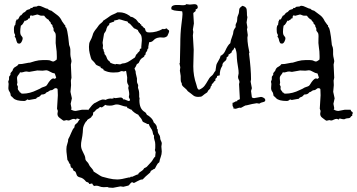

<svg xmlns="http://www.w3.org/2000/svg" viewBox="-20 -563 1714 922"><path d="M85.9 -255.9 117.2 -261.7Q125 -261.7 127.4 -263.2Q129.9 -264.6 148.4 -269.5Q167 -274.4 183.6 -274.4H207Q218.8 -274.4 224.6 -271Q230.5 -267.6 235.4 -267.6Q240.2 -267.6 252 -276.4Q252.9 -280.3 252.9 -284.2V-293Q252.9 -317.4 249.5 -336.4Q246.1 -355.5 247.6 -377.9Q249 -400.4 244.6 -405.8Q240.2 -411.1 238.3 -414.6Q236.3 -418 237.3 -421.9Q238.3 -425.8 234.9 -431.2Q231.4 -436.5 231.9 -439Q232.4 -441.4 231 -443.4Q229.5 -445.3 228 -445.8Q226.6 -446.3 225.1 -448.2Q223.6 -450.2 224.1 -451.2Q224.6 -452.1 223.1 -455.1Q221.7 -458 218.3 -460.4Q214.8 -462.9 213.9 -467.8Q201.2 -473.6 192.4 -487.3Q187.5 -488.3 182.1 -487.8Q176.8 -487.3 172.4 -488.8Q168 -490.2 165 -491.7Q162.1 -493.2 158.2 -493.2L135.7 -487.3Q134.8 -487.3 128.9 -489.3Q124 -488.3 124 -482.9Q124 -477.5 122.1 -474.6Q113.3 -474.6 113.3 -467.8Q108.4 -467.8 106.4 -464.8Q104.5 -461.9 98.6 -463.9Q94.7 -457 90.8 -450.2Q86.9 -443.4 80.1 -439.5Q77.1 -423.8 77.1 -410.2Q77.1 -396.5 83 -390.6Q88.9 -384.8 88.9 -378.4Q88.9 -372.1 84 -362.8Q79.1 -353.5 72.3 -353.5Q65.4 -353.5 63 -357.4Q60.5 -361.3 59.1 -366.2Q57.6 -371.1 56.6 -376.5Q55.7 -381.8 49.8 -387.7Q52.7 -387.7 52.7 -392.6Q52.7 -397.5 49.8 -401.4Q46.9 -405.3 46.9 -422.9Q46.9 -440.4 54.7 -445.3Q53.7 -445.3 53.7 -447.3L55.7 -456.1Q54.7 -456.1 54.7 -458L58.6 -463.9L57.6 -465.8Q58.6 -469.7 62 -469.2Q65.4 -468.8 67.4 -471.2Q69.3 -473.6 76.2 -487.3Q83 -489.3 85.4 -493.7Q87.9 -498 92.8 -502Q100.6 -504.9 103.5 -509.3Q106.4 -513.7 110.8 -515.6Q115.2 -517.6 120.6 -518.6Q126 -519.5 127.9 -525.4L130.9 -524.4Q135.7 -524.4 137.7 -527.8Q139.6 -531.2 148.9 -531.2Q158.2 -531.2 159.2 -533.2Q160.2 -535.2 167 -535.2Q173.8 -535.2 188 -528.3Q202.1 -521.5 205.1 -521.5H208Q214.8 -513.7 226.6 -511.7Q240.2 -501 253.4 -491.7Q266.6 -482.4 274.4 -467.8Q276.4 -465.8 275.9 -464.8Q275.4 -463.9 278.3 -460.4Q281.2 -457 284.2 -452.1Q287.1 -447.3 290 -443.8Q293 -440.4 293.5 -440.9Q293.9 -441.4 293.9 -433.6L294.9 -432.6L297.9 -430.7Q303.7 -416 307.6 -385.7Q311.5 -355.5 311.5 -351.1Q311.5 -346.7 313 -344.2Q314.5 -341.8 316.4 -334.5Q318.4 -327.1 317.9 -314Q317.4 -300.8 318.8 -292.5Q320.3 -284.2 321.8 -278.8Q323.2 -273.4 323.2 -267.6L320.3 -252.9L323.2 -189.5L320.3 -175.8L321.3 -154.3L318.4 -122.1L325.2 -90.8L319.3 -64.5L323.2 -43.9Q323.2 -40 320.3 -38.1Q330.1 -30.3 343.8 -30.3L374 -36.1H401.4Q403.3 -34.2 403.3 -32.2Q403.3 -30.3 405.8 -28.3Q408.2 -26.4 410.2 -25.4Q412.1 -24.4 412.1 -20.5Q412.1 -16.6 410.2 -14.2Q408.2 -11.7 410.2 -6.8Q404.3 -5.9 402.8 -2.4Q401.4 1 397.9 2.9Q394.5 4.9 387.7 4.9Q380.9 4.9 371.1 9.8Q367.2 8.8 361.3 8.8L349.6 5.9Q347.7 5.9 347.2 8.3Q346.7 10.7 343.8 10.7L335.9 7.8Q328.1 7.8 320.8 11.7Q313.5 15.6 309.6 15.6Q305.7 15.6 299.8 13.7L287.1 16.6Q284.2 16.6 279.3 12.7Q274.4 8.8 265.1 2Q255.9 -4.9 255.9 -16.6L257.8 -30.3L253.9 -41L257.8 -105.5L256.8 -132.8Q256.8 -139.6 246.1 -139.6Q243.2 -139.6 239.7 -136.7Q236.3 -133.8 232.9 -131.8Q229.5 -129.9 226.1 -129.9Q222.7 -129.9 218.8 -127.9Q214.8 -126 212.4 -123.5Q210 -121.1 204.1 -120.1Q196.3 -109.4 183.6 -109.4H180.7Q177.7 -108.4 175.8 -105.5Q173.8 -102.5 170.4 -100.1Q167 -97.7 161.6 -96.2Q156.2 -94.7 153.3 -88.9L120.1 -83Q115.2 -83 111.3 -85.9Q103.5 -78.1 95.7 -78.1Q56.6 -78.1 43.9 -91.8Q39.1 -97.7 32.2 -102.5L29.3 -116.2Q27.3 -121.1 24.9 -124Q22.5 -127 21 -132.8Q19.5 -138.7 20.5 -146Q21.5 -153.3 21.5 -160.2L19.5 -170.9L23.4 -181.6V-191.4Q23.4 -195.3 25.4 -197.3Q27.3 -199.2 29.3 -202.1Q31.2 -205.1 30.3 -208.5Q29.3 -211.9 35.2 -217.8Q41 -223.6 41 -226.1Q41 -228.5 44.4 -233.9Q47.9 -239.3 56.2 -243.2Q64.5 -247.1 69.3 -254.9Q78.1 -255.9 85.9 -255.9ZM235.4 -186.5 243.2 -184.6Q245.1 -184.6 246.6 -187Q248 -189.5 250 -189.5L243.2 -210Q231.4 -211.9 220.2 -218.8Q209 -225.6 202.1 -225.6L184.6 -223.6L159.2 -224.6L120.1 -217.8L107.4 -219.7Q99.6 -219.7 91.8 -216.8Q84 -213.9 76.2 -215.8Q74.2 -210 67.4 -202.1Q60.5 -194.3 62 -183.6Q63.5 -172.9 63.5 -166L61.5 -157.2Q61.5 -155.3 63 -153.3Q64.5 -151.4 65.4 -148.9Q66.4 -146.5 65.9 -143.6Q65.4 -140.6 65.4 -136.7Q65.4 -132.8 69.8 -127.9Q74.2 -123 76.2 -118.2L77.1 -119.1Q79.1 -119.1 80.6 -116.2Q82 -113.3 89.8 -113.3Q123 -113.3 158.2 -130.9L170.9 -136.7Q180.7 -143.6 191.9 -146.5Q203.1 -149.4 207 -157.2Q222.7 -183.6 234.4 -186.5Z M767.6 -422.9 781.2 -426.8Q783.2 -421.9 788.1 -419.4Q793 -417 792 -411.6Q791 -406.2 788.6 -401.4Q786.1 -396.5 783.2 -389.6Q772.5 -380.9 760.3 -382.8Q748 -384.8 736.3 -381.3Q724.6 -377.9 716.8 -369.1Q709 -360.4 696.3 -360.4Q695.3 -351.6 693.4 -345.2Q691.4 -338.9 692.4 -331.1Q687.5 -328.1 687.5 -324.2Q687.5 -318.4 683.1 -314Q678.7 -309.6 679.2 -305.7Q679.7 -301.8 677.7 -299.8L673.8 -297.9V-293.9Q670.9 -289.1 666 -286.6Q661.1 -284.2 656.2 -278.8Q651.4 -273.4 648.4 -265.6Q645.5 -257.8 637.7 -255.9Q630.9 -239.3 626 -235.4Q627.9 -226.6 629.9 -224.1Q631.8 -221.7 631.8 -211.9L637.7 -186.5V-173.8Q637.7 -167 639.6 -163.6Q641.6 -160.2 643.6 -154.3L642.6 -141.6L646.5 -128.9Q648.4 -121.1 648.4 -111.3V-94.7Q650.4 -94.7 650.4 -92.8L649.4 -81.1Q649.4 -40 674.8 -25.4Q681.6 -21.5 685.5 -11.7Q694.3 -7.8 705.1 2.9Q715.8 13.7 717.8 24.4Q736.3 40 733.4 54.7Q738.3 57.6 737.3 63.5Q737.3 74.2 743.2 82Q749 89.8 749 96.7Q749 103.5 751 108.9Q752.9 114.3 754.9 117.7Q756.8 121.1 756.8 126V127L754.9 140.6L756.8 164.1Q756.8 177.7 752 190.4Q747.1 203.1 745.1 215.8Q736.3 221.7 732.4 230.5L723.6 247.1Q718.8 248 714.4 251.5Q710 254.9 705.1 256.8Q703.1 258.8 702.6 262.2Q702.1 265.6 691.4 273.9Q680.7 282.2 665 298.8H663.1Q654.3 298.8 640.6 306.6L626 314.5Q625 315.4 622.6 315.4Q620.1 315.4 614.3 311.5Q608.4 314.5 605 319.3Q601.6 324.2 596.7 328.1L572.3 334L558.6 332L522.5 338.9Q500 338.9 496.1 335L478.5 335.9Q465.8 335.9 456.1 331.5Q446.3 327.1 431.6 330.1Q425.8 326.2 422.9 318.4H419.9L411.1 320.3H408.2Q407.2 314.5 402.8 313Q398.4 311.5 393.6 309.6Q379.9 292 365.2 289.1Q350.6 286.1 347.7 275.4Q342.8 258.8 337.9 258.8Q333 258.8 331.1 251Q329.1 243.2 320.3 241.2V240.2Q320.3 236.3 318.8 234.4Q317.4 232.4 318.4 227.5Q312.5 222.7 310.5 216.3Q308.6 210 303.7 205.1Q302.7 192.4 300.8 179.7Q298.8 167 298.8 153.3Q298.8 139.6 303.2 127.9Q307.6 116.2 307.6 105.5Q313.5 95.7 321.8 75.2Q330.1 54.7 335.9 50.8Q337.9 47.9 337.9 44.4Q337.9 41 339.8 37.6Q341.8 34.2 345.2 31.7Q348.6 29.3 351.6 26.4L360.4 12.7L380.9 -7.8Q390.6 -17.6 399.4 -29.3L415 -48.8Q420.9 -57.6 431.6 -66.4Q434.6 -67.4 439.5 -70.3Q459 -82 470.7 -85H478.5Q483.4 -85 485.4 -83Q500 -89.8 508.3 -89.8Q516.6 -89.8 518.6 -88.9Q519.5 -90.8 523.4 -90.3Q527.3 -89.8 525.4 -94.7Q529.3 -91.8 535.2 -91.8L556.6 -94.7H562.5Q565.4 -92.8 568.4 -91.3Q571.3 -89.8 572.3 -85Q573.2 -85.9 577.1 -85.9L596.7 -78.1Q604.5 -78.1 604.5 -84L598.6 -96.7L600.6 -109.4Q600.6 -117.2 598.6 -127L595.7 -140.6L597.7 -149.4Q597.7 -153.3 595.2 -156.7Q592.8 -160.2 591.3 -165.5Q589.8 -170.9 590.3 -177.2Q590.8 -183.6 590.8 -191.4L585.9 -220.7L584 -222.7L575.2 -219.7L565.4 -221.7Q560.5 -221.7 554.7 -218.3Q548.8 -214.8 523.4 -214.8Q498 -214.8 476.6 -226.6V-231.4Q472.7 -233.4 467.3 -235.4Q461.9 -237.3 462.9 -243.2Q460.9 -242.2 458.5 -243.7Q456.1 -245.1 451.2 -247.1Q446.3 -249 443.8 -250.5Q441.4 -252 439.9 -253.9Q438.5 -255.9 437 -258.3Q435.5 -260.7 432.1 -264.6Q428.7 -268.6 424.8 -272Q420.9 -275.4 418.9 -278.8Q417 -282.2 415.5 -288.6Q414.1 -294.9 410.6 -307.6Q407.2 -320.3 407.2 -337.9Q407.2 -355.5 412.1 -364.3Q417 -373 419.9 -379.9Q422.9 -386.7 424.8 -393.6Q426.8 -407.2 445.3 -428.7L455.1 -442.4Q460 -448.2 466.8 -453.1Q473.6 -458 476.6 -464.8Q480.5 -465.8 482.9 -468.3Q485.4 -470.7 490.2 -473.1Q495.1 -475.6 499.5 -479.5Q503.9 -483.4 510.3 -487.3Q516.6 -491.2 526.4 -495.1Q536.1 -499 543.9 -503.9H553.7Q578.1 -503.9 600.6 -488.3Q602.5 -487.3 603.5 -486.3Q606.4 -481.4 613.3 -481.4Q617.2 -481.4 626 -474.6Q633.8 -470.7 638.2 -463.9Q642.6 -457 648.4 -452.1H652.3V-448.2Q654.3 -446.3 657.2 -445.3Q660.2 -444.3 658.2 -440.4Q664.1 -438.5 667 -433.6Q669.9 -428.7 675.8 -426.8Q677.7 -421.9 678.7 -417Q679.7 -412.1 683.6 -410.2H684.6Q685.5 -410.2 687.5 -408.2L697.3 -407.2Q732.4 -407.2 762.7 -424.8Q764.6 -422.9 767.6 -422.9ZM725.6 183.6 727.5 168 723.6 157.2Q725.6 154.3 725.6 144.5V129.9Q725.6 119.1 721.7 108.9Q717.8 98.6 719.7 87.9Q714.8 83 714.8 79.6Q714.8 76.2 712.4 67.9Q710 59.6 703.6 51.3Q697.3 43 694.3 32.2L691.4 33.2Q687.5 33.2 679.7 28.3Q667 23.4 665 20.5Q663.1 17.6 662.1 14.2Q661.1 10.7 657.2 5.4Q653.3 0 649.9 -3.4Q646.5 -6.8 644.5 -11.7Q622.1 -21.5 610.4 -37.1Q605.5 -37.1 603.5 -39.1Q601.6 -41 596.7 -43H595.7Q590.8 -43 590.8 -47.4Q590.8 -51.8 585.9 -50.8Q574.2 -52.7 562 -57.1Q549.8 -61.5 541.5 -61.5Q533.2 -61.5 526.4 -58.6Q519.5 -55.7 505.9 -55.7Q492.2 -55.7 485.4 -59.6Q478.5 -52.7 468.8 -46.9Q464.8 -48.8 461.9 -48.8H459Q457 -43.9 449.7 -41Q442.4 -38.1 438 -31.7Q433.6 -25.4 428.7 -24.4Q426.8 -19.5 426.8 -15.6Q426.8 -11.7 424.8 -7.8Q420.9 -7.8 420.9 -5.4Q420.9 -2.9 417.5 0.5Q414.1 3.9 408.2 6.8Q402.3 9.8 397.5 14.6V18.6L393.6 19.5Q378.9 41 378.4 57.1Q377.9 73.2 375.5 89.4Q373 105.5 371.1 113.8Q369.1 122.1 369.1 135.3Q369.1 148.4 376 162.1Q389.6 187.5 389.6 196.3Q389.6 205.1 395 210.4Q400.4 215.8 403.3 219.7L411.1 234.4Q416 241.2 421.9 247.1Q427.7 252.9 429.7 260.7Q438.5 265.6 449.7 273.4Q460.9 281.2 469.7 285.2Q479.5 288.1 501.5 293.5Q523.4 298.8 543 298.8Q562.5 298.8 598.6 289.1H604.5L608.4 285.2L614.3 286.1Q640.6 273.4 643.6 274.4Q643.6 268.6 656.2 260.7Q668.9 252.9 671.9 245.1Q674.8 243.2 678.7 241.7Q682.6 240.2 685.5 237.3L707 213.9Q711.9 208 715.8 200.7Q719.7 193.4 725.6 188.5ZM658.2 -335 661.1 -369.1Q661.1 -389.6 655.8 -397Q650.4 -404.3 647.5 -407.7Q644.5 -411.1 641.6 -418.9Q636.7 -420.9 632.8 -423.3Q628.9 -425.8 624 -426.8L604.5 -448.2Q600.6 -451.2 598.6 -451.2Q596.7 -451.2 591.8 -460Q581.1 -461.9 571.3 -465.3Q561.5 -468.8 550.8 -470.7Q547.9 -467.8 542.5 -467.3Q537.1 -466.8 531.2 -464.8H530.3Q527.3 -465.8 528.3 -461.9Q529.3 -458 523.4 -458L506.8 -452.1Q504.9 -450.2 504.9 -447.8Q504.9 -445.3 503.4 -442.9Q502 -440.4 499 -439.5Q497.1 -439.5 492.2 -427.7Q489.3 -414.1 485.4 -409.7Q481.4 -405.3 479.5 -400.4L472.7 -359.4Q472.7 -353.5 474.6 -345.7L473.6 -333Q473.6 -326.2 475.6 -327.1Q477.5 -328.1 477.5 -322.3Q477.5 -316.4 480.5 -312.5Q483.4 -308.6 481.4 -303.7Q489.3 -296.9 492.7 -285.6Q496.1 -274.4 506.8 -267.6Q508.8 -265.6 508.8 -264.2Q508.8 -262.7 510.7 -261.2Q512.7 -259.8 522 -256.8Q531.2 -253.9 533.7 -253.9Q536.1 -253.9 536.1 -254.9Q536.1 -255.9 538.1 -255.9L555.7 -253.9Q558.6 -253.9 561 -255.4Q563.5 -256.8 566.4 -257.8L580.1 -259.8Q593.8 -263.7 604.5 -271.5Q615.2 -279.3 627.9 -287.1Q631.8 -293.9 633.8 -301.8H634.8Q638.7 -301.8 638.7 -304.7Q639.6 -308.6 646 -313.5Q652.3 -318.4 651.4 -323.2Q650.4 -328.1 655.8 -329.6Q661.1 -331.1 658.2 -335Z M1190.4 -63.5 1166 -57.6Q1158.2 -57.6 1150.9 -52.7Q1143.6 -47.9 1139.6 -46.4Q1135.7 -44.9 1133.3 -45.4Q1130.9 -45.9 1128.9 -45.9L1113.3 -41H1107.4L1104.5 -42Q1100.6 -40 1101.1 -43Q1101.6 -45.9 1100.1 -48.8Q1098.6 -51.8 1097.7 -52.7Q1096.7 -53.7 1096.7 -58.6V-69.3Q1103.5 -70.3 1107.4 -73.7Q1111.3 -77.1 1119.1 -77.1Q1119.1 -83 1124.5 -83.5Q1129.9 -84 1131.8 -87.9L1127.9 -159.2L1129.9 -168.9Q1129.9 -174.8 1126.5 -180.7Q1123 -186.5 1123 -194.3L1126 -210.9Q1126 -224.6 1123.5 -237.8Q1121.1 -251 1119.1 -266.6Q1117.2 -282.2 1116.7 -299.8Q1116.2 -317.4 1108.4 -334H1106.4Q1104.5 -334 1103.5 -330.1Q1102.5 -326.2 1100.6 -324.2Q1092.8 -319.3 1091.8 -310.5Q1087.9 -308.6 1085 -305.7Q1082 -302.7 1077.1 -300.8V-298.8Q1078.1 -293.9 1074.7 -292Q1071.3 -290 1068.4 -288.1V-286.1Q1068.4 -275.4 1061 -270Q1053.7 -264.6 1050.8 -259.8Q1047.9 -254.9 1048.3 -252.4Q1048.8 -250 1047.9 -247.6Q1046.9 -245.1 1045.9 -244.1Q1035.2 -227.5 1035.2 -201.2L1022.5 -198.2Q1022.5 -190.4 1017.6 -187.5Q1012.7 -184.6 1014.6 -175.8Q1008.8 -173.8 1005.9 -168Q1002.9 -162.1 997.1 -159.2V-156.2Q997.1 -151.4 994.1 -149.9Q991.2 -148.4 991.2 -143.6Q991.2 -138.7 985.4 -133.8Q979.5 -128.9 978 -125Q976.6 -121.1 974.6 -119.1L962.9 -111.3Q955.1 -105.5 950.7 -101.6Q946.3 -97.7 932.1 -97.7Q918 -97.7 909.2 -104Q900.4 -110.4 895 -115.2Q889.6 -120.1 881.8 -125Q877 -132.8 867.2 -140.6Q857.4 -148.4 855 -152.8Q852.5 -157.2 853 -160.2Q853.5 -163.1 850.6 -167Q847.7 -170.9 847.7 -182.6V-198.2Q843.8 -221.7 843.8 -223.6L845.7 -240.2L841.8 -258.8L843.8 -260.7L845.7 -347.7Q845.7 -404.3 851.1 -444.8Q856.4 -485.4 856.4 -494.6Q856.4 -503.9 854.5 -508.8Q841.8 -510.7 828.6 -511.2Q815.4 -511.7 803.7 -517.6Q802.7 -519.5 802.7 -524.4Q802.7 -541 838.9 -539.1Q847.7 -538.1 852.5 -538.1H861.3Q865.2 -538.1 870.1 -539.1L874 -543L891.6 -541L913.1 -543Q929.7 -543 929.7 -528.3Q929.7 -520.5 918.9 -517.6Q919.9 -516.6 919.9 -512.7Q919.9 -508.8 914.1 -505.4Q908.2 -502 908.2 -499L911.1 -450.2L906.2 -420.9L908.2 -409.2L906.2 -392.6L910.2 -324.2L908.2 -244.1Q908.2 -198.2 922.9 -157.2Q924.8 -150.4 926.8 -143.1Q928.7 -135.7 935.5 -131.8Q954.1 -139.6 962.9 -151.9Q971.7 -164.1 976.1 -172.4Q980.5 -180.7 984.9 -187Q989.3 -193.4 992.7 -195.8Q996.1 -198.2 1000 -202.1Q1003.9 -206.1 1006.8 -211.9Q1009.8 -217.8 1014.6 -222.7Q1016.6 -232.4 1017.6 -242.7Q1018.6 -252.9 1021.5 -257.8Q1039.1 -287.1 1039.1 -294.9Q1052.7 -300.8 1060.5 -316.4Q1074.2 -347.7 1085.9 -355.5Q1087.9 -370.1 1094.2 -385.7Q1100.6 -401.4 1100.6 -409.7Q1100.6 -418 1112.3 -433.6Q1111.3 -434.6 1111.3 -440.9Q1111.3 -447.3 1115.2 -453.1Q1119.1 -459 1119.1 -470.2Q1119.1 -481.4 1121.6 -485.8Q1124 -490.2 1126 -497.1Q1127.9 -503.9 1127.9 -508.8Q1127.9 -513.7 1128.9 -517.6Q1128.9 -525.4 1144.5 -535.2Q1163.1 -530.3 1164.6 -517.1Q1166 -503.9 1166 -489.3L1168 -480.5L1164.1 -455.1L1168 -431.6L1166 -421.9L1169.9 -394.5L1168 -381.8Q1168 -365.2 1171.4 -343.8Q1174.8 -322.3 1176.3 -317.9Q1177.7 -313.5 1177.7 -310.5Q1177.7 -307.6 1175.8 -306.6Q1185.5 -230.5 1185.5 -181.6L1183.6 -170.9L1189.5 -139.6L1185.5 -126L1189.5 -95.7Q1193.4 -91.8 1200.2 -91.8L1233.4 -97.7Q1238.3 -97.7 1246.1 -93.3Q1253.9 -88.9 1253.9 -82Q1253.9 -75.2 1245.1 -73.2Q1236.3 -71.3 1232.9 -69.8Q1229.5 -68.4 1228 -66.9Q1226.6 -65.4 1224.6 -65.4L1212.9 -67.4Z M1347.7 -255.9 1378.9 -261.7Q1386.7 -261.7 1389.2 -263.2Q1391.6 -264.6 1410.2 -269.5Q1428.7 -274.4 1445.3 -274.4H1468.8Q1480.5 -274.4 1486.3 -271Q1492.2 -267.6 1497.1 -267.6Q1502 -267.6 1513.7 -276.4Q1514.6 -280.3 1514.6 -284.2V-293Q1514.6 -317.4 1511.2 -336.4Q1507.8 -355.5 1509.3 -377.9Q1510.7 -400.4 1506.3 -405.8Q1502 -411.1 1500 -414.6Q1498 -418 1499 -421.9Q1500 -425.8 1496.6 -431.2Q1493.2 -436.5 1493.7 -439Q1494.1 -441.4 1492.7 -443.4Q1491.2 -445.3 1489.7 -445.8Q1488.3 -446.3 1486.8 -448.2Q1485.4 -450.2 1485.8 -451.2Q1486.3 -452.1 1484.9 -455.1Q1483.4 -458 1480 -460.4Q1476.6 -462.9 1475.6 -467.8Q1462.9 -473.6 1454.1 -487.3Q1449.2 -488.3 1443.8 -487.8Q1438.5 -487.3 1434.1 -488.8Q1429.7 -490.2 1426.8 -491.7Q1423.8 -493.2 1419.9 -493.2L1397.5 -487.3Q1396.5 -487.3 1390.6 -489.3Q1385.7 -488.3 1385.7 -482.9Q1385.7 -477.5 1383.8 -474.6Q1375 -474.6 1375 -467.8Q1370.1 -467.8 1368.2 -464.8Q1366.2 -461.9 1360.4 -463.9Q1356.4 -457 1352.5 -450.2Q1348.6 -443.4 1341.8 -439.5Q1338.9 -423.8 1338.9 -410.2Q1338.9 -396.5 1344.7 -390.6Q1350.6 -384.8 1350.6 -378.4Q1350.6 -372.1 1345.7 -362.8Q1340.8 -353.5 1334 -353.5Q1327.1 -353.5 1324.7 -357.4Q1322.3 -361.3 1320.8 -366.2Q1319.3 -371.1 1318.4 -376.5Q1317.4 -381.8 1311.5 -387.7Q1314.5 -387.7 1314.5 -392.6Q1314.5 -397.5 1311.5 -401.4Q1308.6 -405.3 1308.6 -422.9Q1308.6 -440.4 1316.4 -445.3Q1315.4 -445.3 1315.4 -447.3L1317.4 -456.1Q1316.4 -456.1 1316.4 -458L1320.3 -463.9L1319.3 -465.8Q1320.3 -469.7 1323.7 -469.2Q1327.1 -468.8 1329.1 -471.2Q1331.1 -473.6 1337.9 -487.3Q1344.7 -489.3 1347.2 -493.7Q1349.6 -498 1354.5 -502Q1362.3 -504.9 1365.2 -509.3Q1368.2 -513.7 1372.6 -515.6Q1377 -517.6 1382.3 -518.6Q1387.7 -519.5 1389.6 -525.4L1392.6 -524.4Q1397.5 -524.4 1399.4 -527.8Q1401.4 -531.2 1410.6 -531.2Q1419.9 -531.2 1420.9 -533.2Q1421.9 -535.2 1428.7 -535.2Q1435.5 -535.2 1449.7 -528.3Q1463.9 -521.5 1466.8 -521.5H1469.7Q1476.6 -513.7 1488.3 -511.7Q1502 -501 1515.1 -491.7Q1528.3 -482.4 1536.1 -467.8Q1538.1 -465.8 1537.6 -464.8Q1537.1 -463.9 1540 -460.4Q1543 -457 1545.9 -452.1Q1548.8 -447.3 1551.8 -443.8Q1554.7 -440.4 1555.2 -440.9Q1555.7 -441.4 1555.7 -433.6L1556.6 -432.6L1559.6 -430.7Q1565.4 -416 1569.3 -385.7Q1573.2 -355.5 1573.2 -351.1Q1573.2 -346.7 1574.7 -344.2Q1576.2 -341.8 1578.1 -334.5Q1580.1 -327.1 1579.6 -314Q1579.1 -300.8 1580.6 -292.5Q1582 -284.2 1583.5 -278.8Q1585 -273.4 1585 -267.6L1582 -252.9L1585 -189.5L1582 -175.8L1583 -154.3L1580.1 -122.1L1586.9 -90.8L1581.1 -64.5L1585 -43.9Q1585 -40 1582 -38.1Q1591.8 -30.3 1605.5 -30.3L1635.7 -36.1H1663.1Q1665 -34.2 1665 -32.2Q1665 -30.3 1667.5 -28.3Q1669.9 -26.4 1671.9 -25.4Q1673.8 -24.4 1673.8 -20.5Q1673.8 -16.6 1671.9 -14.2Q1669.9 -11.7 1671.9 -6.8Q1666 -5.9 1664.6 -2.4Q1663.1 1 1659.7 2.9Q1656.2 4.9 1649.4 4.9Q1642.6 4.9 1632.8 9.8Q1628.9 8.8 1623 8.8L1611.3 5.9Q1609.4 5.9 1608.9 8.3Q1608.4 10.7 1605.5 10.7L1597.7 7.8Q1589.8 7.8 1582.5 11.7Q1575.2 15.6 1571.3 15.6Q1567.4 15.6 1561.5 13.7L1548.8 16.6Q1545.9 16.6 1541 12.7Q1536.1 8.8 1526.9 2Q1517.6 -4.9 1517.6 -16.6L1519.5 -30.3L1515.6 -41L1519.5 -105.5L1518.6 -132.8Q1518.6 -139.6 1507.8 -139.6Q1504.9 -139.6 1501.5 -136.7Q1498 -133.8 1494.6 -131.8Q1491.2 -129.9 1487.8 -129.9Q1484.4 -129.9 1480.5 -127.9Q1476.6 -126 1474.1 -123.5Q1471.7 -121.1 1465.8 -120.1Q1458 -109.4 1445.3 -109.4H1442.4Q1439.5 -108.4 1437.5 -105.5Q1435.5 -102.5 1432.1 -100.1Q1428.7 -97.7 1423.3 -96.2Q1418 -94.7 1415 -88.9L1381.8 -83Q1377 -83 1373 -85.9Q1365.2 -78.1 1357.4 -78.1Q1318.4 -78.1 1305.7 -91.8Q1300.8 -97.7 1293.9 -102.5L1291 -116.2Q1289.1 -121.1 1286.6 -124Q1284.2 -127 1282.7 -132.8Q1281.2 -138.7 1282.2 -146Q1283.2 -153.3 1283.2 -160.2L1281.2 -170.9L1285.2 -181.6V-191.4Q1285.2 -195.3 1287.1 -197.3Q1289.1 -199.2 1291 -202.1Q1293 -205.1 1292 -208.5Q1291 -211.9 1296.9 -217.8Q1302.7 -223.6 1302.7 -226.1Q1302.7 -228.5 1306.2 -233.9Q1309.6 -239.3 1317.9 -243.2Q1326.2 -247.1 1331.1 -254.9Q1339.8 -255.9 1347.7 -255.9ZM1497.1 -186.5 1504.9 -184.6Q1506.8 -184.6 1508.3 -187Q1509.8 -189.5 1511.7 -189.5L1504.9 -210Q1493.2 -211.9 1481.9 -218.8Q1470.7 -225.6 1463.9 -225.6L1446.3 -223.6L1420.9 -224.6L1381.8 -217.8L1369.1 -219.7Q1361.3 -219.7 1353.5 -216.8Q1345.7 -213.9 1337.9 -215.8Q1335.9 -210 1329.1 -202.1Q1322.3 -194.3 1323.7 -183.6Q1325.2 -172.9 1325.2 -166L1323.2 -157.2Q1323.2 -155.3 1324.7 -153.3Q1326.2 -151.4 1327.1 -148.9Q1328.1 -146.5 1327.6 -143.6Q1327.1 -140.6 1327.1 -136.7Q1327.1 -132.8 1331.5 -127.9Q1335.9 -123 1337.9 -118.2L1338.9 -119.1Q1340.8 -119.1 1342.3 -116.2Q1343.8 -113.3 1351.6 -113.3Q1384.8 -113.3 1419.9 -130.9L1432.6 -136.7Q1442.4 -143.6 1453.6 -146.5Q1464.8 -149.4 1468.8 -157.2Q1484.4 -183.6 1496.1 -186.5Z"/></svg>

Font: Mountains of Christmas
Style: Regular
Weight: 400
Designer: Crystal Kluge
Foundry: Font Diner, Inc DBA Tart Workshop
Version: Version 1.003